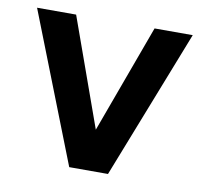

<svg xmlns="http://www.w3.org/2000/svg" viewBox="-62 -567 673 634"><g transform="rotate(10 274.0 -250.0)"><path d="M407 -500 274 -137 144 -500H13L209 0H339L535 -500Z"/></g></svg>

Font: Perun SemiBold
Style: Regular
Weight: 600
Foundry: Copyright (c) Stefan Peev, Context Ltd, 2016
Version: Version 1.089